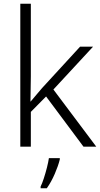

<svg xmlns="http://www.w3.org/2000/svg" viewBox="-20 -780 534 1021"><path d="M144 -374Q144 -342 143 -307.5Q142 -273 142 -240H143Q156 -255 172.5 -275Q189 -295 204 -312L406 -532H475L264 -304L492 0H424L225 -267L144 -185V0H88V-760H144ZM298 68Q290 101 271.5 144Q253 187 229 221H196V212Q204 196 213 168.5Q222 141 229.5 111.5Q237 82 240 61H298Z"/></svg>

Font: Noto Sans Arabic UI Lt
Style: Regular
Weight: 300
Designer: Monotype Design Team, Nadine Chahine and Nizar Qandah
Foundry: Monotype Imaging Inc.
Version: Version 2.010; ttfautohint (v1.8.4.7-5d5b)